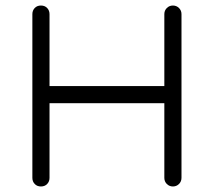

<svg xmlns="http://www.w3.org/2000/svg" viewBox="-20 -674 773 694"><path d="M159 -31Q159 -18 150.5 -9Q142 0 128 0Q114 0 105.5 -9Q97 -18 97 -31V-623Q97 -636 105.5 -645Q114 -654 128 -654Q142 -654 150.5 -645Q159 -636 159 -623V-363H574V-623Q574 -636 583 -645Q592 -654 605 -654Q618 -654 627 -645Q636 -636 636 -623V-31Q636 -18 627 -9Q618 0 605 0Q592 0 583 -9Q574 -18 574 -31V-301H159Z"/></svg>

Font: Jura Medium
Style: Regular
Weight: 500
Designer: Daniel Johnson, Alexei Vanyashin
Foundry: Daniel Johnson
Version: Version 5.103